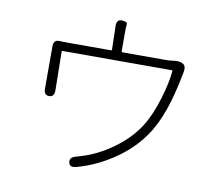

<svg xmlns="http://www.w3.org/2000/svg" viewBox="-86 -893 1172 1018"><g transform="rotate(10 500.0 -384.0)"><path d="M387 18Q351 28 346 1Q340 -26 374 -35L404 -44Q490 -70 570 -128Q654 -189 701 -264Q741 -328 769 -423Q794 -506 800 -570Q800 -575 795 -575H209Q204 -575 204 -570L207 -364Q208 -327 179 -327Q151 -327 151 -363V-591Q151 -628 188 -624Q194 -623 239 -623H460Q465 -623 465 -628L462 -754Q461 -791 491 -789Q521 -787 519 -774.5Q517 -762 517 -727V-628Q517 -623 522 -623H754Q771 -623 788 -625L805 -627Q831 -630 849 -619Q866 -608 860 -577Q843 -487 822 -414Q792 -314 753 -249Q697 -155 602 -86Q501 -13 387 18Z"/></g></svg>

Font: Resource Han Rounded KR Light
Style: Regular
Weight: 300
Designer: Cyano Hao (round all glyphs); Ryoko NISHIZUKA 西塚涼子 (kana, bopomofo & ideographs); Paul D. Hunt (Latin, Greek & Cyrillic)
Foundry: Cyano Hao
Version: 0.990